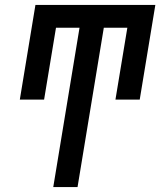

<svg xmlns="http://www.w3.org/2000/svg" viewBox="-20 -755 647 775"><path d="M195 0 301 -643H206L158 -353H60L123 -735H607L544 -353H446L494 -643H399L293 0Z"/></svg>

Font: Iosevka SmBd Ex Obl
Style: Regular
Weight: 600
Width: 7
Italic angle: -9°
Monospace: yes
Designer: Belleve Invis
Foundry: Belleve Invis
Version: Version 32.5.0; ttfautohint (v1.8.4)